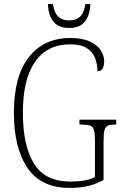

<svg xmlns="http://www.w3.org/2000/svg" viewBox="-20 -910 599 940"><path d="M320 10Q181 10 114.5 -88Q48 -186 48 -358Q48 -537 121.5 -630.5Q195 -724 325 -724Q383 -724 419.5 -707Q456 -690 473 -664Q490 -638 490 -611Q490 -561 457 -561Q457 -598 444.5 -628Q432 -658 403 -675.5Q374 -693 324 -693Q211 -693 151.5 -607.5Q92 -522 92 -358Q92 -198 146 -109.5Q200 -21 325 -21Q361 -21 393 -26.5Q425 -32 445 -44V-222Q445 -256 440 -273Q435 -290 422 -295Q409 -300 384 -300H369V-324H549V-300H541Q519 -300 507.5 -294.5Q496 -289 491.5 -272.5Q487 -256 487 -221V-29Q451 -9 411.5 0.5Q372 10 320 10ZM319 -773Q267 -773 241.5 -804.5Q216 -836 215 -890H239Q246 -846 266 -828Q286 -810 319 -810Q351 -810 371 -827.5Q391 -845 398 -890H422Q421 -837 396 -805Q371 -773 319 -773Z"/></svg>

Font: Noto Serif Tamil Condensed ExtraLight
Style: Regular
Weight: 200
Width: 3
Designer: Indian Type Foundry, Tom Grace, and the Monotype Design Team
Foundry: Monotype Imaging Inc.
Version: Version 2.004; ttfautohint (v1.8.4.7-5d5b)